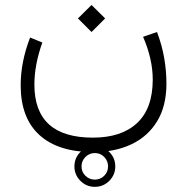

<svg xmlns="http://www.w3.org/2000/svg" viewBox="-20 -387 747 766"><path d="M276.9 276.9Q276.9 243.2 300.8 219.2Q324.7 195.3 358.4 195.3Q392.1 195.3 416 219.2Q439.9 243.2 439.9 276.9Q439.9 310.5 416 334.5Q392.1 358.4 358.4 358.4Q324.7 358.4 300.8 334.5Q276.9 310.5 276.9 276.9ZM305.2 276.9Q305.2 298.8 320.8 314.2Q336.4 329.6 358.4 329.6Q380.4 329.6 395.8 314.2Q411.1 298.8 411.1 276.9Q411.1 254.9 395.8 239.3Q380.4 223.6 358.4 223.6Q336.4 223.6 320.8 239.3Q305.2 254.9 305.2 276.9ZM291 -313.5 345.2 -367.2 399.4 -313.5 345.2 -259.3ZM550.8 -240.2 606.4 -259.3Q626.5 -206.1 635.3 -154.5Q644 -103 644 -53.7Q644 36.1 606.9 96.9Q569.8 157.7 504.2 188.7Q438.5 219.7 352.1 219.7Q211.9 219.7 137.2 151.6Q62.5 83.5 62.5 -46.9Q62.5 -140.1 100.1 -237.3L148.9 -217.3Q117.2 -128.9 117.2 -49.3Q117.2 162.1 350.6 162.1Q464.4 162.1 526.6 104.2Q588.9 46.4 589.4 -68.4Q589.4 -111.8 579.3 -154.8Q569.3 -197.8 550.8 -240.2Z"/></svg>

Font: Vazir Thin FD-WOL-UI
Style: Thin-FD-WOL-UI
Weight: 100
Designer: Saber Rastikerdar
Foundry: Saber Rastikerdar
Version: Version 30.1.0